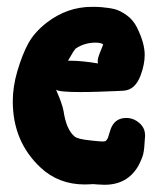

<svg xmlns="http://www.w3.org/2000/svg" viewBox="-20 -543 457 550"><path d="M174.8 -369.1Q174.8 -369.1 180.7 -369.1Q213.9 -369.1 260.7 -361.3Q260.7 -362.3 260.3 -364.3Q259.8 -366.2 259.8 -367.2Q259.8 -377 267.6 -395.5Q275.4 -414.1 275.4 -415V-416Q268.6 -420.9 253.9 -420.9Q222.7 -420.9 197.3 -404.3Q192.4 -400.4 174.8 -369.1ZM140.6 -286.1Q140.6 -285.2 145 -275.4Q149.4 -265.6 154.8 -250.5Q160.2 -235.4 162.1 -224.6Q169.9 -171.9 193.4 -152.3Q201.2 -144.5 240.2 -140.6Q248 -139.6 258.8 -138.7Q269.5 -137.7 272.5 -137.7Q277.3 -137.7 280.3 -138.2Q283.2 -138.7 285.6 -142.1Q288.1 -145.5 289.1 -147.9Q290 -150.4 292.5 -158.7Q294.9 -167 296.9 -172.9Q308.6 -205.1 341.8 -205.1Q362.3 -205.1 378.9 -190.9Q395.5 -176.8 395.5 -155.3V-152.3Q393.6 -114.3 390.1 -101.1Q386.7 -87.9 376 -67.4Q344.7 -13.7 279.3 -13.7Q270.5 -13.7 259.3 -14.6Q248 -15.6 247.1 -15.6Q246.1 -15.6 238.3 -15.1Q230.5 -14.6 222.7 -14.6Q147.5 -14.6 95.7 -63.5Q16.6 -137.7 16.6 -252.9Q16.6 -293.9 29.3 -337.9Q43.9 -387.7 61.5 -419.4Q79.1 -451.2 114.3 -478.5Q172.9 -523.4 243.2 -523.4Q260.7 -523.4 270.5 -522.5Q293.9 -520.5 309.1 -516.6Q324.2 -512.7 342.8 -499.5Q361.3 -486.3 372.1 -464.8Q394.5 -419.9 394.5 -385.7Q394.5 -358.4 382.8 -327.1Q367.2 -285.2 334 -283.2L314.5 -282.2Q293.9 -281.2 264.2 -280.3Q234.4 -279.3 210 -279.3Q148.4 -279.3 140.6 -286.1Z"/></svg>

Font: Essays1743
Style: Bold
Weight: 700
Designer: Based on the typeface in a 1743 English translation of the essays of Montaigne.  PostScript/TrueType font designed by Jo
Version: Version 002.100